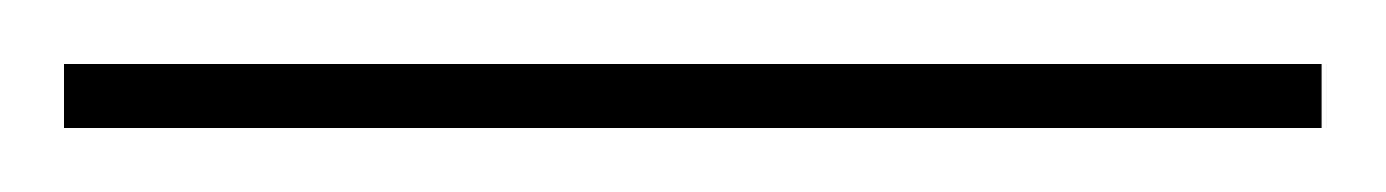

<svg xmlns="http://www.w3.org/2000/svg" viewBox="-24 81 433 60"><path d="M-4 121V101H389V121Z"/></svg>

Font: Noto Serif Display Condensed Light
Style: Regular
Weight: 300
Width: 3
Designer: Monotype Design Team
Foundry: Monotype Imaging Inc.
Version: Version 2.009